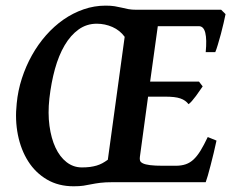

<svg xmlns="http://www.w3.org/2000/svg" viewBox="-20 -650 825 685"><path d="M272 -52.7Q288.6 -52.7 301.3 -54.4Q314 -56.2 324.7 -59.3Q335.4 -62.5 345 -67.6Q354.5 -72.8 364.7 -80.1L424.8 -518.6Q407.7 -542 381.1 -553.7Q354.5 -565.4 325.2 -565.4Q289.1 -565.4 260.5 -544.9Q231.9 -524.4 210.7 -488.5Q189.5 -452.6 176 -403.8Q162.6 -355 156.2 -298.8Q150.4 -246.1 156.5 -201.2Q162.6 -156.2 178 -123.3Q193.4 -90.3 217.5 -71.5Q241.7 -52.7 272 -52.7ZM769 -615.2 784.7 -599.6Q782.2 -586.9 777.8 -567.9Q773.4 -548.8 768.1 -528.8Q762.7 -508.8 757.3 -491Q752 -473.1 748 -463.9H713.9Q718.3 -509.3 712.4 -533Q706.5 -556.6 689.5 -556.6H543L515.6 -358.9H689.9L703.1 -341.8Q698.2 -335 691.9 -325.7Q685.5 -316.4 678.7 -307.1Q671.9 -297.9 665 -290Q658.2 -282.2 652.8 -278.3Q647 -285.6 640.1 -290.5Q633.3 -295.4 623.5 -298.8Q613.8 -302.2 600.3 -303.7Q586.9 -305.2 567.9 -305.2H508.3L479 -89.8Q478 -82.5 479.7 -76.9Q481.4 -71.3 490 -67.1Q498.5 -63 515.6 -60.8Q532.7 -58.6 562.5 -58.6H606.4Q627.4 -58.6 642.8 -64Q658.2 -69.3 670.9 -81.3Q683.6 -93.3 695.6 -112.8Q707.5 -132.3 721.2 -161.1L752.4 -148.4Q748 -127.4 742.4 -104.2Q736.8 -81.1 731.4 -60.3Q726.1 -39.6 721.4 -23.4Q716.8 -7.3 713.9 0H382.3Q355.5 0 337.9 2.2Q320.3 4.4 306.2 7.3Q292 10.3 277.6 12.5Q263.2 14.6 242.7 14.6Q188.5 14.6 147.5 -9.5Q106.4 -33.7 80.6 -74.5Q54.7 -115.2 43.9 -168.7Q33.2 -222.2 39.6 -280.8Q43.9 -326.7 58.1 -370.4Q72.3 -414.1 94 -452.9Q115.7 -491.7 144.3 -524.2Q172.9 -556.6 206.5 -580.1Q240.2 -603.5 278.3 -616.7Q316.4 -629.9 356.9 -629.9Q376 -629.9 389.4 -627.7Q402.8 -625.5 414.6 -622.6Q426.3 -619.6 438.2 -617.4Q450.2 -615.2 466.3 -615.2Z"/></svg>

Font: Gentium Basic
Style: Bold Italic
Weight: 700
Italic angle: -8°
Designer: J. Victor Gaultney and Annie Olsen
Foundry: SIL International
Version: Version 1.102; 2013; Maintenance release